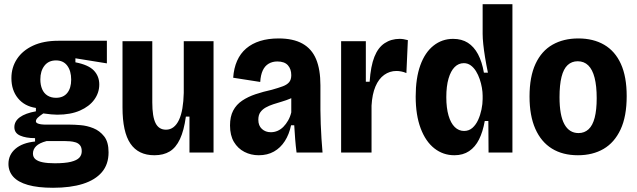

<svg xmlns="http://www.w3.org/2000/svg" viewBox="-20 -722 3017 909"><path d="M231 167Q159 167 112 153.5Q65 140 42.5 114.5Q20 89 20 54Q20 11 53 -17.5Q86 -46 146 -52V-68Q103 -68 75.5 -80Q48 -92 48 -120Q48 -148 74 -167Q100 -186 150 -195V-211Q96 -219 65 -257Q34 -295 34 -352Q34 -403 60.5 -443Q87 -483 136.5 -506Q186 -529 256 -529H486V-422L337 -446V-427Q399 -415 424.5 -388Q450 -361 450 -322Q450 -283 426.5 -250.5Q403 -218 358.5 -198.5Q314 -179 251 -179Q239 -179 223 -180.5Q207 -182 185 -185Q167 -173 158.5 -164.5Q150 -156 150 -148Q150 -142 156.5 -138.5Q163 -135 174 -133.5Q185 -132 197 -132H311Q331 -132 361.5 -129.5Q392 -127 422 -115Q452 -103 473 -76.5Q494 -50 494 -1Q494 56 462.5 93Q431 130 372.5 148.5Q314 167 231 167ZM239 51Q288 51 316 44Q344 37 355.5 24.5Q367 12 367 -6Q367 -24 359 -34Q351 -44 338 -48Q325 -52 312 -53Q299 -54 290 -54H200Q166 -45 151 -30Q136 -15 136 5Q136 22 148 32Q160 42 183 46.5Q206 51 239 51ZM245 -259Q280 -259 298.5 -282Q317 -305 317 -345Q317 -386 298.5 -411Q280 -436 245 -436Q210 -436 190.5 -411Q171 -386 171 -346Q171 -320 179.5 -300Q188 -280 205 -269.5Q222 -259 245 -259Z M711 13Q635 13 597.5 -42Q560 -97 560 -213V-527H701V-237Q701 -170 716.5 -139Q732 -108 766 -108Q786 -108 801.5 -120Q817 -132 827.5 -154.5Q838 -177 843.5 -209Q849 -241 850 -282V-527H991V-224V0H877V-170H860Q851 -104 832 -63.5Q813 -23 783.5 -5Q754 13 711 13Z M1205 13Q1168 13 1137 -3Q1106 -19 1087.5 -50Q1069 -81 1069 -128Q1069 -170 1084 -198.5Q1099 -227 1126.5 -245.5Q1154 -264 1190 -276Q1226 -288 1267 -297Q1299 -306 1319 -313.5Q1339 -321 1349 -333Q1359 -345 1359 -366Q1359 -395 1343 -413Q1327 -431 1293 -431Q1270 -431 1252 -420.5Q1234 -410 1224 -388.5Q1214 -367 1212 -334L1084 -354Q1087 -399 1102.5 -434Q1118 -469 1145.5 -492.5Q1173 -516 1211.5 -528Q1250 -540 1299 -540Q1368 -540 1412 -515.5Q1456 -491 1476.5 -442Q1497 -393 1497 -318V-201Q1497 -170 1498.5 -135Q1500 -100 1502 -65.5Q1504 -31 1507 0H1384Q1380 -31 1377.5 -63Q1375 -95 1373 -129H1358Q1349 -86 1328.5 -54Q1308 -22 1277 -4.5Q1246 13 1205 13ZM1262 -96Q1279 -96 1294 -102.5Q1309 -109 1321.5 -121.5Q1334 -134 1344 -151.5Q1354 -169 1359 -190V-277L1386 -276Q1373 -263 1354 -255Q1335 -247 1314.5 -241Q1294 -235 1274 -228.5Q1254 -222 1238 -213Q1222 -204 1212.5 -190.5Q1203 -177 1203 -155Q1203 -127 1220 -111.5Q1237 -96 1262 -96Z M1595 0V-278V-527H1712V-335H1730Q1735 -409 1752.5 -453Q1770 -497 1801 -517.5Q1832 -538 1872 -538Q1881 -538 1890.5 -536.5Q1900 -535 1911 -532L1904 -376Q1893 -381 1880.5 -383.5Q1868 -386 1857 -386Q1825 -386 1799 -367.5Q1773 -349 1757.5 -312.5Q1742 -276 1739 -222V0Z M2131 13Q2078 13 2036.5 -19.5Q1995 -52 1971.5 -114.5Q1948 -177 1948 -265Q1948 -352 1970 -413Q1992 -474 2032.5 -506Q2073 -538 2125 -538Q2166 -538 2195 -519.5Q2224 -501 2243 -465.5Q2262 -430 2271 -378H2290Q2282 -416 2276.5 -450Q2271 -484 2268 -512.5Q2265 -541 2265 -562V-702H2406V-251V0H2293L2292 -149H2275Q2266 -98 2248 -62Q2230 -26 2201 -6.5Q2172 13 2131 13ZM2177 -102Q2200 -102 2216.5 -116.5Q2233 -131 2243.5 -154Q2254 -177 2259.5 -203.5Q2265 -230 2265 -253V-269Q2265 -286 2261.5 -306.5Q2258 -327 2251 -347.5Q2244 -368 2233.5 -385Q2223 -402 2208.5 -412.5Q2194 -423 2176 -423Q2151 -423 2132.5 -404.5Q2114 -386 2103.5 -350Q2093 -314 2093 -262Q2093 -211 2103.5 -175Q2114 -139 2133 -120.5Q2152 -102 2177 -102Z M2716 13Q2644 13 2593 -18.5Q2542 -50 2514.5 -112Q2487 -174 2487 -265Q2487 -359 2515.5 -420Q2544 -481 2596 -510.5Q2648 -540 2718 -540Q2789 -540 2840.5 -510Q2892 -480 2919.5 -419.5Q2947 -359 2947 -267Q2947 -171 2918 -109Q2889 -47 2837.5 -17Q2786 13 2716 13ZM2719 -92Q2747 -92 2766.5 -110Q2786 -128 2795.5 -165Q2805 -202 2805 -257Q2805 -315 2795 -354Q2785 -393 2765 -412.5Q2745 -432 2715 -432Q2687 -432 2667.5 -414Q2648 -396 2638.5 -358Q2629 -320 2629 -262Q2629 -176 2652 -134Q2675 -92 2719 -92Z"/></svg>

Font: Bricolage Grotesque 36pt SemiCondensed
Style: Bold
Weight: 700
Width: 4
Designer: Mathieu Triay
Foundry: Atelier Triay
Version: Version 1.001;gftools[0.9.33.dev8+g029e19f]